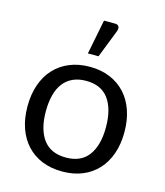

<svg xmlns="http://www.w3.org/2000/svg" viewBox="-112 -831 792 924"><g transform="rotate(15 283.5 -369.0)"><path d="M284 -514.5Q339.5 -514.5 384 -496Q428.5 -477.5 460 -443.5Q491.5 -409.5 508.2 -361.2Q525 -313 525 -253.5Q525 -193.5 508.2 -145.5Q491.5 -97.5 460 -63.5Q428.5 -29.5 384 -11.2Q339.5 7 284 7Q228 7 183.2 -11.2Q138.5 -29.5 107 -63.5Q75.5 -97.5 58.8 -145.5Q42 -193.5 42 -253.5Q42 -313 58.8 -361.2Q75.5 -409.5 107 -443.5Q138.5 -477.5 183.2 -496Q228 -514.5 284 -514.5ZM284 -62.5Q359 -62.5 396 -112.8Q433 -163 433 -253Q433 -343.5 396 -394Q359 -444.5 284 -444.5Q246 -444.5 217.8 -431.5Q189.5 -418.5 170.8 -394Q152 -369.5 142.8 -333.8Q133.5 -298 133.5 -253Q133.5 -163 170.8 -112.8Q208 -62.5 284 -62.5ZM257 -574 291 -746.5H346.5Q360 -746.5 365 -737.8Q370 -729 365 -714.5L310 -574Z"/></g></svg>

Font: Lato 2
Style: Regular
Weight: 400
Designer: Lukasz Dziedzic with Adam Twardoch and Botio Nikoltchev
Foundry: tyPoland Lukasz Dziedzic
Version: Version 2.015; 2015-08-06; http://www.latofonts.com/